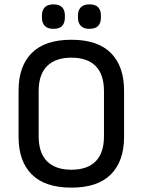

<svg xmlns="http://www.w3.org/2000/svg" viewBox="-20 -848 654 879"><path d="M307 11Q186 11 125.5 -49.5Q65 -110 65 -221V-433Q65 -545 125.5 -605.5Q186 -666 307 -666Q427 -666 487.5 -605.5Q548 -545 548 -433V-221Q548 -110 487.5 -49.5Q427 11 307 11ZM307 -71Q380 -71 418 -109.5Q456 -148 456 -224V-431Q456 -507 418 -545.5Q380 -584 307 -584Q234 -584 195.5 -545.5Q157 -507 157 -431V-224Q157 -148 195.5 -109.5Q234 -71 307 -71ZM225 -716Q198 -716 185 -729.5Q172 -743 172 -767V-778Q172 -801 185 -814.5Q198 -828 225 -828Q252 -828 264.5 -814.5Q277 -801 277 -778V-767Q277 -743 264.5 -729.5Q252 -716 225 -716ZM389 -716Q363 -716 350 -729.5Q337 -743 337 -767V-778Q337 -801 350 -814.5Q363 -828 389 -828Q417 -828 429.5 -814.5Q442 -801 442 -778V-767Q442 -743 429.5 -729.5Q417 -716 389 -716Z"/></svg>

Font: Sofia Sans Semi Condensed Medium
Style: Regular
Weight: 500
Designer: Botio Nikoltchev, Ani Petrova
Foundry: lettersoup
Version: Version 4.100